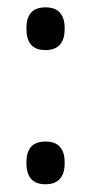

<svg xmlns="http://www.w3.org/2000/svg" viewBox="-20 -478 240 508"><path d="M100.5 9.5Q74.5 9.5 62.2 -4.8Q50 -19 50 -45V-50Q50 -75.5 62.2 -89.5Q74.5 -103.5 100.5 -103.5Q126 -103.5 138.5 -89.5Q151 -75.5 151 -50V-45Q151 -19 138.5 -4.8Q126 9.5 100.5 9.5ZM100.5 -345.5Q74.5 -345.5 62.2 -359.8Q50 -374 50 -400V-405Q50 -430.5 62.2 -444.5Q74.5 -458.5 100.5 -458.5Q126 -458.5 138.5 -444.5Q151 -430.5 151 -405V-400Q151 -374 138.5 -359.8Q126 -345.5 100.5 -345.5Z"/></svg>

Font: Anek Gujarati
Style: Regular
Weight: 400
Designer: Mrunmayee Ghaisas (Gujarati), Yesha Goshar (Latin)
Foundry: Ek Type
Version: Version 1.003